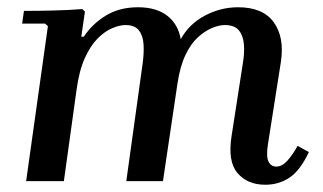

<svg xmlns="http://www.w3.org/2000/svg" viewBox="-20 -499 891 529"><path d="M800 -97 831 -80Q807 -29 777.5 -9.5Q748 10 711 10Q662 10 634.5 -22Q607 -54 618 -124L649 -324Q654 -353 652 -377Q650 -401 638 -415.5Q626 -430 599 -430Q584 -430 564.5 -422Q545 -414 525.5 -396.5Q506 -379 491 -347.5Q476 -316 469 -269L429 0H328L373 -324Q377 -353 375.5 -377Q374 -401 362.5 -415.5Q351 -430 326 -430Q310 -430 289.5 -421.5Q269 -413 249 -393Q229 -373 213.5 -338.5Q198 -304 191 -252L156 0H52L112 -427L104 -434H41L46 -469Q85 -469 126 -470Q167 -471 207 -474L214 -467L204 -398H211Q234 -433 271.5 -456Q309 -479 360 -479Q411 -479 441 -455.5Q471 -432 478 -391Q501 -433 544.5 -456Q588 -479 636 -479Q704 -479 734 -438Q764 -397 754 -329L718 -100Q713 -67 720 -53.5Q727 -40 741 -40Q757 -40 771.5 -56Q786 -72 800 -97Z"/></svg>

Font: Brygada 1918 SemiBold
Style: Italic
Weight: 600
Italic angle: -8°
Designer: Mateusz Machalski | Borys Kosmynka | Przemek Hoffer
Foundry: NIEPODLEGLA 2018
Version: Version 3.006